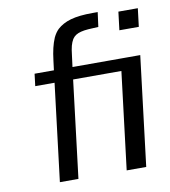

<svg xmlns="http://www.w3.org/2000/svg" viewBox="-82 -795 767 865"><g transform="rotate(-10 302.0 -362.5)"><path d="M122.1 0 176.3 -445.3H87.9L94.7 -501H183.1L188.5 -543.9Q190.4 -560.5 192.9 -574.7Q195.3 -588.9 198.2 -600.8Q201.2 -612.8 204.6 -623.8Q208 -634.8 212.9 -646Q223.1 -667.5 237.3 -681.2Q249 -691.9 264.2 -700.2Q279.3 -708.5 298.8 -714.1Q318.4 -719.7 343.3 -722.4Q368.2 -725.1 399.9 -725.1H422.9L414.1 -658.7Q387.2 -657.7 367.7 -656.2Q348.1 -654.8 334 -651.1Q319.8 -647.5 310.3 -641.4Q300.8 -635.3 293.9 -625Q290 -618.2 287.1 -611.3Q284.2 -604.5 282 -596.2Q279.8 -587.9 278.1 -577.6Q276.4 -567.4 274.9 -553.7L268.1 -501H507.3L500.5 -445.3H261.2L207 0ZM504.9 -627.4 515.1 -710.9H604L593.8 -627.4ZM427.7 0 488.8 -501H578.1L517.1 0Z"/></g></svg>

Font: Ride
Style: Italic
Weight: 400
Version: Version 3.000